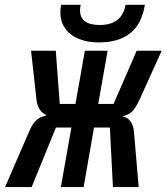

<svg xmlns="http://www.w3.org/2000/svg" viewBox="-40 -756 673 776"><path d="M140 -287 149 -291Q131.5 -296.5 120.2 -314Q109 -331.5 107 -357.5L85.5 -551H185.5L201.5 -336H265L303 -551H395L357 -336H419L512.5 -551H613.5L522.5 -350Q508.5 -321 496.2 -307.8Q484 -294.5 464 -288.5L455 -285.5Q476.5 -282 488.5 -264Q500.5 -246 502 -216L520.5 0H416.5L404 -240.5H340L298 0H206L248.5 -240.5H186L88 0H-19.5L77.5 -224Q90 -253.5 105 -268.2Q120 -283 140 -287ZM204 -706.5Q204 -721 207 -736.5H286Q283.5 -723 283.5 -714.5Q283.5 -655 363 -655Q453 -655 467.5 -736.5H545.5Q533 -658.5 486.2 -621.5Q439.5 -584.5 359 -584.5Q313 -584.5 278 -599Q243 -613.5 223.5 -641Q204 -668.5 204 -706.5Z"/></svg>

Font: JuliaMono SemiBoldItalic
Style: Regular
Weight: 600
Italic angle: -9°
Monospace: yes
Designer: cormullion
Foundry: corm
Version: Version 0.049; ttfautohint (v1.8.4)